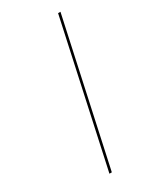

<svg xmlns="http://www.w3.org/2000/svg" viewBox="-173 -713 631 767"><g transform="rotate(-30 143.0 -329.0)"><path d="M93 0 236 -658H247L104 0Z"/></g></svg>

Font: EauTestInfant Hairline
Style: Italic
Weight: 250
Italic angle: -12°
Designer: Christian Thalmann (Catharsis Fonts)
Version: Version 0.001;PS 000.001;hotconv 1.0.88;makeotf.lib2.5.64775